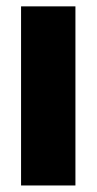

<svg xmlns="http://www.w3.org/2000/svg" viewBox="-20 -568 296 588"><path d="M44.5 0V-548.5H211V0Z"/></svg>

Font: Encode Sans Condensed ExtraBold
Style: Regular
Weight: 800
Width: 3
Designer: Multiple Designers
Foundry: Impallari Type
Version: Version 3.000; ttfautohint (v1.8.3) -l 8 -r 50 -G 200 -x 14 